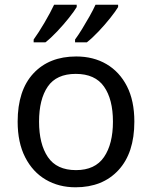

<svg xmlns="http://www.w3.org/2000/svg" viewBox="-20 -837 645 816"><path d="M551 -320Q551 -187 483.5 -114Q416 -41 301 -41Q230 -41 174.5 -73.5Q119 -106 87 -168.5Q55 -231 55 -320Q55 -453 122 -525Q189 -597 304 -597Q377 -597 432.5 -564.5Q488 -532 519.5 -470.5Q551 -409 551 -320ZM146 -320Q146 -225 183.5 -169.5Q221 -114 303 -114Q384 -114 422 -169.5Q460 -225 460 -320Q460 -415 422 -469Q384 -523 302 -523Q220 -523 183 -469Q146 -415 146 -320ZM482 -807Q472 -790 449 -761Q426 -732 399 -703.5Q372 -675 349 -657H299V-669Q313 -688 329 -714Q345 -740 360.5 -767.5Q376 -795 386 -817H482ZM306 -807Q296 -790 273 -761Q250 -732 223 -703.5Q196 -675 173 -657H123V-669Q144 -698 169 -740.5Q194 -783 210 -817H306Z"/></svg>

Font: Noto Sans Tamil UI
Style: Regular
Weight: 400
Designer: Jelle Bosma - Monotype Design Team
Foundry: Monotype Imaging Inc.
Version: Version 2.004; ttfautohint (v1.8.4.7-5d5b)